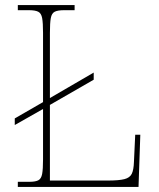

<svg xmlns="http://www.w3.org/2000/svg" viewBox="-20 -734 623 754"><path d="M50 0V-20H95Q119 -20 130.5 -26Q142 -32 145.5 -51Q149 -70 149 -108V-306L38 -243V-269L149 -333V-605Q149 -644 145.5 -663Q142 -682 130 -688Q118 -694 94 -694H50V-714H273V-694H232Q207 -694 195 -688Q183 -682 179.5 -663Q176 -644 176 -605V-349L348 -449V-421L176 -322V-25H403Q447 -25 468.5 -30.5Q490 -36 497.5 -51.5Q505 -67 506 -98L511 -205H531L524 0Z"/></svg>

Font: Noto Serif Ethiopic Thin
Style: Regular
Weight: 250
Version: Version 2.102